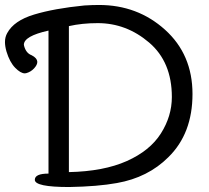

<svg xmlns="http://www.w3.org/2000/svg" viewBox="-55 -738 841 772"><path d="M223 14Q85 14 85 -15Q85 -40 140 -40V-615Q41 -593 41 -558L42 -553Q50 -524 72 -516Q94 -505 95 -489Q95 -477 82 -463Q69 -449 51 -444L45 -443Q28 -443 6 -465.5Q-16 -488 -29 -531Q-35 -552 -35 -569Q-35 -589 -26 -605Q1 -655 82 -679.5Q163 -704 284 -716Q317 -718 343 -718Q498 -718 608.5 -618.5Q719 -519 719 -360Q719 -201 622 -106Q540 -24 415 -2Q338 12 223 14ZM222 -46Q362 -49 455 -90.5Q548 -132 592 -201.5Q636 -271 636 -348Q636 -489 544.5 -567Q453 -645 338 -645Q275 -645 222 -633Z"/></svg>

Font: LXGW WenKai Lite Medium
Style: Regular
Weight: 500
Designer: LXGW / Fontworks Inc.
Foundry: LXGW / Fontworks Inc.
Version: Version 1.511; March 25, 2025